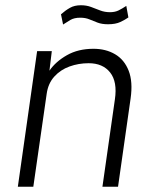

<svg xmlns="http://www.w3.org/2000/svg" viewBox="-20 -712 582 732"><path d="M48 0 121.5 -517H177.5L168.5 -442.5Q192 -477 235 -501.5Q278 -526 336.5 -526Q383.5 -526 418.8 -505.2Q454 -484.5 470.5 -442.5Q487 -400.5 478 -337L430 0H370.5L418 -333Q428 -400 400 -435.5Q372 -471 318 -471Q279.5 -471 245 -458.5Q210.5 -446 187 -420Q163.5 -394 158 -354.5L107 0ZM220.5 -618.5 212.5 -657.5Q229.5 -672.5 246.8 -682.2Q264 -692 288.5 -692Q309.5 -692 327 -685.5Q344.5 -679 361.8 -672.2Q379 -665.5 399.5 -665.5Q418.5 -665.5 432.5 -672.5Q446.5 -679.5 461.5 -689.5L469.5 -645.5Q457.5 -637 439 -628.2Q420.5 -619.5 392 -619.5Q368.5 -619.5 352 -625.8Q335.5 -632 320.8 -638.2Q306 -644.5 286 -644.5Q263 -644.5 248.5 -636Q234 -627.5 220.5 -618.5Z"/></svg>

Font: Public Sans ExtraLight
Style: Italic
Weight: 200
Italic angle: -8°
Designer: The Public Sans project authors (U.S. Web Design System). Libre Franklin designed by Pablo Impallari and Rodrigo Fuenzal
Version: Version 1.007; ttfautohint (v1.8.1) -l 8 -r 50 -G 200 -x 14 